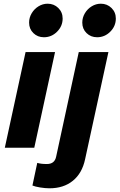

<svg xmlns="http://www.w3.org/2000/svg" viewBox="-20 -797 645 1036"><path d="M217 -596Q183 -596 160 -618.5Q137 -641 137 -675Q137 -702 151 -725.5Q165 -749 188 -763Q211 -777 237 -777Q271 -777 294.5 -754Q318 -731 318 -697Q318 -656 288 -626Q258 -596 217 -596ZM6 0 118 -516H277L165 0ZM504 -596Q470 -596 447 -618.5Q424 -641 424 -675Q424 -702 438 -725.5Q452 -749 475 -763Q498 -777 524 -777Q558 -777 581.5 -754Q605 -731 605 -697Q605 -656 575 -626Q545 -596 504 -596ZM247 219Q224 219 196.5 214.5Q169 210 155 204L181 82Q192 85 204 86.5Q216 88 233 88Q254 88 266.5 78Q279 68 283 48L405 -516H565L439 63Q423 138 373 178.5Q323 219 247 219Z"/></svg>

Font: Red Hat Text VF
Style: Italic
Weight: 300
Italic angle: -12°
Designer: Pentagram, MCKL
Foundry: Pentagram, MCKL
Version: Version 1.023